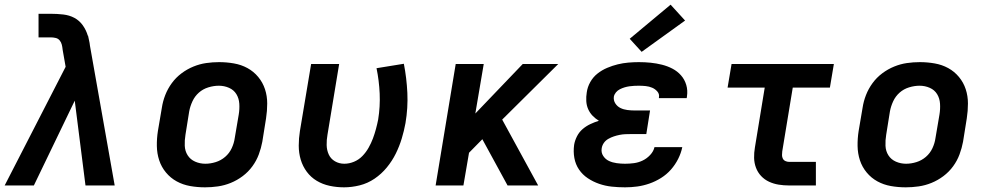

<svg xmlns="http://www.w3.org/2000/svg" viewBox="-21 -794 4241 822"><path d="M-1 0 260 -508 247 -582Q247 -582 247 -582Q247 -582 247 -582V-583Q247 -583 247 -583Q247 -583 247 -583Q246 -593 243.5 -603Q241 -613 234.5 -621Q228 -629 217.5 -631.5Q207 -634 196 -634H144V-735H196Q223 -735 249.5 -732Q276 -729 297.5 -717.5Q319 -706 333.5 -685.5Q348 -665 355 -641H356Q358 -630 360.5 -620Q363 -610 364 -599L470 0H345L299 -363L124 0Z M857 8Q824 8 793 2.5Q762 -3 735.5 -17.5Q709 -32 689.5 -55.5Q670 -79 660.5 -108Q651 -137 650.5 -169Q650 -201 655 -233L672 -333Q676 -360 686.5 -387Q697 -414 714.5 -438Q732 -462 756 -480Q780 -498 807 -509Q834 -520 861.5 -524Q889 -528 917 -528Q949 -528 980.5 -522.5Q1012 -517 1038.5 -502.5Q1065 -488 1084.5 -464.5Q1104 -441 1113.5 -412Q1123 -383 1123 -351Q1123 -319 1118 -287L1102 -187Q1097 -160 1087 -133Q1077 -106 1059.5 -82Q1042 -58 1018 -40Q994 -22 967 -11Q940 0 912 4Q884 8 857 8ZM858 -93Q880 -93 902.5 -100Q925 -107 943 -122.5Q961 -138 971 -159.5Q981 -181 984 -203L1001 -303Q1005 -327 1003.5 -350Q1002 -373 991 -391Q980 -409 959.5 -418Q939 -427 916 -427Q894 -427 871 -420Q848 -413 830.5 -397.5Q813 -382 803 -360.5Q793 -339 789 -317L773 -217Q769 -193 770 -170Q771 -147 782.5 -129Q794 -111 814.5 -102Q835 -93 858 -93Z M1452 8Q1420 8 1390 1.5Q1360 -5 1335 -20Q1310 -35 1292.5 -58.5Q1275 -82 1266.5 -110.5Q1258 -139 1258 -170.5Q1258 -202 1263 -233L1311 -520H1431L1381 -217Q1377 -195 1377.5 -173Q1378 -151 1386.5 -132.5Q1395 -114 1413 -103.5Q1431 -93 1453 -93Q1474 -93 1494.5 -101.5Q1515 -110 1530.5 -126Q1546 -142 1557 -161.5Q1568 -181 1575.5 -201Q1583 -221 1588.5 -241.5Q1594 -262 1598 -282Q1607 -338 1604.5 -393.5Q1602 -449 1591 -502L1708 -521Q1720 -460 1723 -396Q1726 -332 1715 -267Q1709 -234 1699 -201Q1689 -168 1673.5 -136.5Q1658 -105 1635 -77Q1612 -49 1582.5 -29Q1553 -9 1519 -0.5Q1485 8 1452 8Z M1844 0 1930 -520H2050L2014 -308L2217 -520H2369L2129 -282L2283 0H2152L2044 -198L1987 -140L1963 0Z M2655 8Q2626 8 2598 5Q2570 2 2544 -7Q2518 -16 2495.5 -31Q2473 -46 2458 -68Q2443 -90 2438 -117.5Q2433 -145 2437 -174Q2440 -192 2449 -210Q2458 -228 2473 -241Q2488 -254 2506 -262.5Q2524 -271 2543 -277Q2528 -286 2516 -298.5Q2504 -311 2497 -327Q2490 -343 2489 -361.5Q2488 -380 2491 -398Q2494 -421 2506 -442.5Q2518 -464 2537 -479Q2556 -494 2578.5 -503.5Q2601 -513 2623.5 -518.5Q2646 -524 2669 -526Q2692 -528 2714 -528Q2740 -528 2764.5 -525.5Q2789 -523 2813 -517Q2837 -511 2858 -500Q2879 -489 2894.5 -471.5Q2910 -454 2917 -430.5Q2924 -407 2920 -381Q2920 -379 2919.5 -377.5Q2919 -376 2919 -374H2800Q2800 -375 2800 -375.5Q2800 -376 2800 -376Q2803 -391 2793.5 -402Q2784 -413 2771 -418.5Q2758 -424 2743.5 -425.5Q2729 -427 2714 -427Q2704 -427 2694 -426.5Q2684 -426 2673.5 -424.5Q2663 -423 2653 -420Q2643 -417 2633 -412Q2623 -407 2616 -398.5Q2609 -390 2607 -380Q2605 -364 2613.5 -351Q2622 -338 2635.5 -331.5Q2649 -325 2665 -323Q2681 -321 2697 -321H2762L2746 -220H2680Q2668 -220 2656 -219.5Q2644 -219 2631.5 -216.5Q2619 -214 2607 -210Q2595 -206 2583.5 -199.5Q2572 -193 2564.5 -182.5Q2557 -172 2555 -159Q2552 -141 2561.5 -126.5Q2571 -112 2586 -105Q2601 -98 2619 -95.5Q2637 -93 2655 -93Q2674 -93 2693 -95.5Q2712 -98 2730 -106.5Q2748 -115 2762.5 -130.5Q2777 -146 2781 -164H2900Q2895 -139 2882.5 -114Q2870 -89 2851.5 -68Q2833 -47 2809 -32Q2785 -17 2759 -8Q2733 1 2707 4.5Q2681 8 2655 8ZM2726 -572 2675 -628 2850 -774 2912 -706Z M3357 0Q3334 0 3312.5 -3.5Q3291 -7 3271.5 -16Q3252 -25 3237.5 -40.5Q3223 -56 3215.5 -76Q3208 -96 3207.5 -118Q3207 -140 3211 -163L3253 -419H3094L3111 -520H3549L3532 -419H3373L3328 -146Q3327 -138 3327 -130Q3327 -122 3330.5 -115Q3334 -108 3341.5 -104.5Q3349 -101 3357 -101H3472V0Z M3857 8Q3824 8 3793 2.5Q3762 -3 3735.5 -17.5Q3709 -32 3689.5 -55.5Q3670 -79 3660.5 -108Q3651 -137 3650.5 -169Q3650 -201 3655 -233L3672 -333Q3676 -360 3686.5 -387Q3697 -414 3714.5 -438Q3732 -462 3756 -480Q3780 -498 3807 -509Q3834 -520 3861.5 -524Q3889 -528 3917 -528Q3949 -528 3980.5 -522.5Q4012 -517 4038.5 -502.5Q4065 -488 4084.5 -464.5Q4104 -441 4113.5 -412Q4123 -383 4123 -351Q4123 -319 4118 -287L4102 -187Q4097 -160 4087 -133Q4077 -106 4059.5 -82Q4042 -58 4018 -40Q3994 -22 3967 -11Q3940 0 3912 4Q3884 8 3857 8ZM3858 -93Q3880 -93 3902.5 -100Q3925 -107 3943 -122.5Q3961 -138 3971 -159.5Q3981 -181 3984 -203L4001 -303Q4005 -327 4003.5 -350Q4002 -373 3991 -391Q3980 -409 3959.5 -418Q3939 -427 3916 -427Q3894 -427 3871 -420Q3848 -413 3830.5 -397.5Q3813 -382 3803 -360.5Q3793 -339 3789 -317L3773 -217Q3769 -193 3770 -170Q3771 -147 3782.5 -129Q3794 -111 3814.5 -102Q3835 -93 3858 -93Z"/></svg>

Font: Iosevka SS04 Extended Oblique
Style: Bold
Weight: 700
Width: 7
Italic angle: -9°
Monospace: yes
Designer: Belleve Invis
Foundry: Belleve Invis
Version: Version 19.0.0; ttfautohint (v1.8.4)